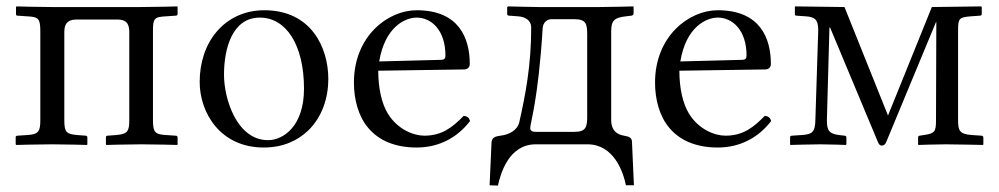

<svg xmlns="http://www.w3.org/2000/svg" viewBox="-20 -451 3122 600"><path d="M106 -351V-76C106 -41 101 -31 65 -29L35 -27C31 -27 29 -25 29 -22V0L31 2C31 2 99 0 143 0C186 0 252 2 252 2L253 0V-21C253 -25 251 -27 248 -27L221 -29C187 -32 181 -38 181 -76V-351C181 -386 201 -390 222 -390H343C363 -390 384 -388 384 -351V-76C384 -41 379 -32 343 -29L316 -27C313 -27 311 -25 311 -22V0L312 2C312 2 379 0 422 0C466 0 534 2 534 2L535 0V-21C535 -25 533 -27 529 -27L499 -29C464 -31 458 -38 458 -76V-352C458 -393 461 -398 499 -400L529 -402C533 -402 535 -404 535 -408V-429L534 -431C534 -431 464 -429 419 -429H142C99 -429 32 -431 32 -431L30 -429V-407C30 -403 32 -402 35 -402L65 -400C101 -398 106 -393 106 -351Z M604 -195C604 -98 669 10 804 10C865 10 911 -12 944 -44C987 -86 1006 -146 1006 -204C1006 -303 952 -419 806 -419C743 -419 692 -393 657 -352C622 -311 604 -255 604 -195ZM792 -396C874 -396 930 -311 930 -174C930 -54 863 -13 818 -13C719 -13 680 -144 680 -217C680 -300 706 -396 792 -396Z M1429 -89C1394 -53 1361 -27 1306 -27C1272 -27 1222 -47 1192 -96C1173 -127 1162 -175 1162 -230L1430 -234C1441 -234 1448 -241 1448 -251C1448 -331 1415 -419 1282 -419C1192 -419 1086 -338 1086 -193C1086 -140 1100 -87 1131 -51C1163 -13 1213 10 1282 10C1354 10 1411 -23 1449 -73C1446 -83 1440 -88 1429 -89ZM1165 -259C1183 -367 1246 -396 1282 -396C1328 -396 1372 -357 1372 -277C1372 -268 1368 -264 1358 -264Z M1510 128 1536 129C1544 92 1570 0 1654 0H1816C1899 0 1928 88 1936 128H1961L1955 -6C1955 -20 1948 -24 1930 -27C1913 -30 1890 -39 1890 -76V-353C1890 -387 1900 -396 1936 -400L1953 -402C1956 -402 1960 -405 1960 -409V-429L1959 -431C1959 -431 1886 -429 1853 -429H1663C1646 -429 1568 -431 1568 -431L1565 -429V-407C1565 -403 1568 -402 1572 -402L1599 -400C1634 -397 1640 -377 1640 -365C1640 -246 1622 -155 1603 -70C1597 -43 1570 -30 1544 -27C1530 -25 1517 -23 1516 -5ZM1637 -51C1637 -68 1662 -137 1676 -365C1676 -369 1681 -391 1704 -391H1775C1812 -391 1815 -376 1815 -342V-88C1815 -55 1812 -39 1775 -39H1656C1646 -39 1637 -40 1637 -51Z M2370 -89C2335 -53 2302 -27 2247 -27C2213 -27 2163 -47 2133 -96C2114 -127 2103 -175 2103 -230L2371 -234C2382 -234 2389 -241 2389 -251C2389 -331 2356 -419 2223 -419C2133 -419 2027 -338 2027 -193C2027 -140 2041 -87 2072 -51C2104 -13 2154 10 2223 10C2295 10 2352 -23 2390 -73C2387 -83 2381 -88 2370 -89ZM2106 -259C2124 -367 2187 -396 2223 -396C2269 -396 2313 -357 2313 -277C2313 -268 2309 -264 2299 -264Z M2465 -431 2464 -429V-407C2464 -404 2465 -402 2469 -402L2498 -400C2524 -398 2537 -392 2537 -357L2528 -75C2527 -40 2520 -31 2485 -29L2455 -27C2451 -27 2449 -25 2449 -22V0L2450 2C2450 2 2514 0 2544 0C2574 0 2623 2 2623 2L2625 0V-21C2625 -25 2623 -27 2619 -27L2602 -29C2572 -33 2564 -42 2564 -75L2572 -365H2574L2724 -6C2727 1 2731 4 2735 4C2741 4 2746 1 2749 -6L2905 -382H2906L2905 -76C2905 -40 2902 -34 2867 -29L2854 -27C2851 -27 2849 -25 2849 -21V0L2850 2C2850 2 2905 0 2935 0C2965 0 3052 2 3052 2L3053 0V-21C3053 -24 3051 -27 3047 -27L3017 -29C2978 -32 2974 -43 2974 -76V-357C2974 -394 2978 -397 3014 -400L3042 -402C3046 -402 3048 -404 3048 -407V-429L3046 -431L2892 -429L2755 -90L2619 -429Z"/></svg>

Font: Libertinus Serif Display
Style: Regular
Weight: 400
Designer: Philipp H. Poll, Khaled Hosny
Foundry: Caleb Maclennan
Version: Version 7.050;RELEASE